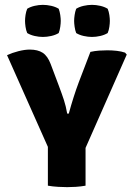

<svg xmlns="http://www.w3.org/2000/svg" viewBox="-20 -764 551 790"><path d="M177 -225.5H332V0Q312.5 3.5 292 4.8Q271.5 6 256.5 6Q242.5 6 219.5 4.8Q196.5 3.5 177 0ZM352 -550.5Q370 -554.5 388.2 -555.8Q406.5 -557 421.5 -557Q441.5 -557 460.8 -554.8Q480 -552.5 494.5 -547.5L501.5 -539.5L323 -135H188L9 -537Q30.5 -547 56.2 -553.5Q82 -560 102.5 -560Q135.5 -560 155.8 -546.8Q176 -533.5 188.5 -500.5L222 -411.5Q235.5 -375.5 243.2 -351.8Q251 -328 256.5 -296.5H263Q272.5 -331.5 282.8 -363.8Q293 -396 304.5 -426.5ZM83 -678Q83 -688 85 -702Q87 -716 92 -728Q105 -736 122.5 -740Q140 -744 156.5 -744Q173 -744 190.8 -740Q208.5 -736 221.5 -728Q226 -716 228 -702Q230 -688 230 -678Q230 -668 228 -653.8Q226 -639.5 221.5 -628Q208.5 -620 190.8 -616Q173 -612 156.5 -612Q140 -612 122.5 -616Q105 -620 92 -628Q87 -639.5 85 -653.8Q83 -668 83 -678ZM285 -678Q285 -688 287 -702Q289 -716 293.5 -728Q306.5 -736 324.2 -740Q342 -744 358.5 -744Q375 -744 392.5 -740Q410 -736 423 -728Q428 -716 430 -702Q432 -688 432 -678Q432 -668 430 -653.8Q428 -639.5 423 -628Q410 -620 392.5 -616Q375 -612 358.5 -612Q342 -612 324.2 -616Q306.5 -620 293.5 -628Q289 -639.5 287 -653.8Q285 -668 285 -678Z"/></svg>

Font: Signika SC
Style: Regular
Weight: 300
Designer: Anna Giedryś
Foundry: Anna Giedryś
Version: Version 2.000